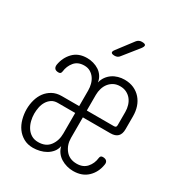

<svg xmlns="http://www.w3.org/2000/svg" viewBox="-186 -909 972 1043"><g transform="rotate(30 300.0 -387.5)"><path d="M279 -312V-410Q279 -430 274 -449Q269 -468 258.5 -483Q248 -498 232 -507.5Q216 -517 194 -517Q154 -517 132.5 -491Q111 -465 107 -430Q106 -422 102 -418Q98 -414 90 -414Q73 -414 66 -422.5Q59 -431 61 -446Q69 -494 101 -527Q133 -560 187 -560Q207 -560 226.5 -554.5Q246 -549 262 -538.5Q278 -528 289 -511.5Q300 -495 303 -474Q308 -495 319.5 -511Q331 -527 347 -538Q363 -549 382.5 -554.5Q402 -560 422 -560Q455 -560 480.5 -548.5Q506 -537 524 -516.5Q542 -496 551 -469Q560 -442 560 -410V-329Q560 -299 545 -284Q530 -269 500 -269H327V-140Q327 -97 352 -65.5Q377 -34 423 -34Q463 -34 485.5 -59.5Q508 -85 512 -121Q513 -129 517 -133Q521 -137 529 -137Q546 -137 553.5 -128.5Q561 -120 558 -105Q550 -55 516 -22.5Q482 10 426 10Q406 10 386 4.5Q366 -1 349 -11.5Q332 -22 320 -38Q308 -54 303 -75Q299 -53 286 -37Q273 -21 255 -10.5Q237 0 215.5 5Q194 10 174 10Q140 10 114.5 -4.5Q89 -19 72.5 -42Q56 -65 48 -95Q40 -125 40 -155Q40 -185 48 -213.5Q56 -242 72 -263.5Q88 -285 112.5 -298.5Q137 -312 170 -312ZM279 -269H170Q147 -269 131.5 -258.5Q116 -248 106 -231.5Q96 -215 92 -194.5Q88 -174 88 -155Q88 -133 93.5 -111Q99 -89 110.5 -71Q122 -53 140 -42Q158 -31 183 -31Q231 -31 255 -63Q279 -95 279 -140ZM327 -312H497Q505 -312 508.5 -315.5Q512 -319 512 -327V-410Q512 -431 506 -450.5Q500 -470 488.5 -484.5Q477 -499 459.5 -508Q442 -517 419 -517Q396 -517 379 -508Q362 -499 350.5 -484.5Q339 -470 333 -450.5Q327 -431 327 -410ZM309 -645Q291 -645 287.5 -652Q284 -659 295 -673L368 -769Q374 -777 382 -781Q390 -785 400 -785Q420 -785 423 -777.5Q426 -770 414 -754L338 -659Q333 -652 325.5 -648.5Q318 -645 309 -645Z"/></g></svg>

Font: Maple Mono NL Thin
Style: Regular
Weight: 250
Monospace: yes
Designer: subframe7536
Version: Version 7.000